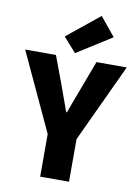

<svg xmlns="http://www.w3.org/2000/svg" viewBox="-117 -1097 842 1167"><g transform="rotate(10 304.5 -513.5)"><path d="M215 0V-263L-9 -745H181L243 -579Q258 -537 272.5 -497Q287 -457 303 -413H307Q323 -457 338 -497Q353 -537 369 -579L431 -745H618L393 -263V0ZM293 -776 214 -865 414 -1027 508 -912Z"/></g></svg>

Font: Source Han Sans TC Heavy
Style: Regular
Weight: 900
Designer: Ryoko NISHIZUKA Ë•øÂ°öÊ∂ºÂ≠ê (kana, bopomofo & ideographs); Paul D. Hunt (Latin, Greek & Cyrillic); Sandoll Communicatio
Foundry: Adobe
Version: Version 2.004;hotconv 1.0.118;makeotfexe 2.5.65603